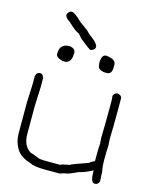

<svg xmlns="http://www.w3.org/2000/svg" viewBox="-116 -851 731 922"><g transform="rotate(15 250.0 -390.0)"><path d="M439.5 -453.1Q460.9 -449.7 460.9 -431.6V-361.3Q460.9 -303.2 459 -232.4Q460.9 -212.4 460.9 -201.2Q459 -165 459 -136.7Q459 -91.3 464.8 -70.3Q464.8 -50.8 466.8 -23.4Q460.4 -5.9 445.3 -5.9Q423.8 -5.9 423.8 -54.7V-62.5L421.9 -66.4Q387.7 -46.9 353.5 -39.1Q308.6 -17.6 296.9 -17.6Q292 -17.6 269.5 -9.8H195.3Q142.1 -9.8 121.1 -21.5Q77.1 -34.7 54.7 -62.5Q29.3 -99.1 29.3 -148.4V-298.8Q33.2 -384.8 33.2 -392.6V-429.7Q36.6 -451.2 54.7 -451.2Q70.3 -451.2 74.2 -429.7V-386.7Q74.2 -378.9 70.3 -293V-152.3Q70.3 -94.2 109.4 -70.3Q114.3 -70.3 158.2 -52.7Q179.7 -50.8 197.3 -50.8H261.7Q268.1 -56.2 306.6 -62.5Q309.1 -67.4 392.6 -95.7Q401.9 -105 418 -111.3V-140.6Q418 -180.7 419.9 -197.3L418 -224.6Q419.9 -312.5 419.9 -382.8V-414.1Q419.9 -422.4 418 -435.5Q424.3 -453.1 439.5 -453.1ZM160.2 -613.3Q187.5 -606.9 187.5 -587.9Q187.5 -547.9 168 -539.1Q161.6 -535.2 156.2 -535.2H144.5Q109.4 -543.5 109.4 -560.5V-566.4Q109.4 -613.3 160.2 -613.3ZM339.4 -614.3Q388.2 -609.4 388.2 -583V-569.3Q388.2 -534.7 362.8 -534.7H349.1Q317.9 -540.5 317.9 -559.1Q315.9 -567.9 315.9 -579.6Q318.8 -614.3 339.4 -614.3ZM125 -775.4Q140.6 -775.4 177.7 -738.3L220.7 -707Q226.6 -697.8 263.7 -669.9Q281.2 -651.4 281.2 -642.6Q281.2 -627 259.8 -621.1Q252.9 -621.1 210.9 -656.2Q206.5 -656.7 183.6 -683.6Q168 -687.5 127 -726.6Q103.5 -740.7 103.5 -755.9Q110.8 -775.4 125 -775.4Z"/></g></svg>

Font: CEF Fonts CJK Mono
Style: Regular
Weight: 400
Designer: PartyBoss (派对大魔王)
Version: Release 2.25